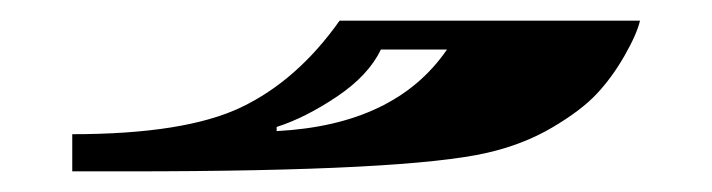

<svg xmlns="http://www.w3.org/2000/svg" viewBox="-20 -790 690 186"><path d="M104 -624H50V-660Q159 -660 213.5 -686Q268 -712 309 -770H600Q597 -757 585 -736Q573 -715 558 -699Q543 -683 515 -666.5Q487 -650 452 -642Q374 -624 104 -624ZM248 -667V-663Q363 -669 413 -742H349Q337 -717 306.5 -696.5Q276 -676 248 -667Z"/></svg>

Font: Diplomata SC
Style: Regular
Weight: 400
Width: 7
Designer: Eduardo Rodriguez Tunni
Foundry: Eduardo Rodriguez Tunni
Version: Version 1.001